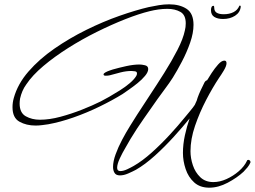

<svg xmlns="http://www.w3.org/2000/svg" viewBox="-20 -671 1181 890"><path d="M950 199Q907 199 880 174.5Q853 150 840.5 112.5Q828 75 828 38Q828 -2 837 -43.5Q846 -85 859 -122Q829 -85 786.5 -38Q744 9 698 50.5Q652 92 610 116Q595 124 574.5 133Q554 142 536 142Q518 142 511 130.5Q504 119 504 103Q504 77 516 44Q528 11 546 -23Q564 -57 583 -87.5Q602 -118 616 -140Q639 -176 672.5 -226.5Q706 -277 741 -332.5Q776 -388 802.5 -439.5Q829 -491 837 -530Q841 -545 841 -563Q841 -602 816 -616Q791 -630 756 -630Q735 -630 714 -627Q693 -624 673 -619Q624 -607 560.5 -582Q497 -557 428.5 -523Q360 -489 296 -448.5Q232 -408 181 -365Q130 -322 102 -280Q91 -265 84 -248.5Q77 -232 73 -214Q72 -208 71.5 -202Q71 -196 71 -191Q71 -148 99.5 -132Q128 -116 165 -116Q209 -116 259.5 -129.5Q310 -143 359.5 -162.5Q409 -182 447 -201Q463 -209 486.5 -222.5Q510 -236 535.5 -252Q561 -268 581.5 -285.5Q602 -303 611 -318Q613 -321 614 -324Q615 -327 615 -331Q615 -339 605.5 -340.5Q596 -342 590 -342Q565 -342 539.5 -335.5Q514 -329 489 -322Q485 -321 480 -320.5Q475 -320 470 -320Q460 -320 460 -326Q460 -331 469.5 -336Q479 -341 489.5 -344.5Q500 -348 503 -349Q531 -357 565 -364.5Q599 -372 627 -372Q637 -372 652 -368.5Q667 -365 667 -351Q667 -337 652.5 -319.5Q638 -302 617.5 -285.5Q597 -269 577.5 -255.5Q558 -242 548 -235Q501 -206 441.5 -177Q382 -148 320.5 -126.5Q259 -105 204 -95Q190 -93 175 -91Q160 -89 145 -89Q102 -89 70 -107Q38 -125 38 -174Q38 -196 44 -217Q62 -282 112 -339.5Q162 -397 232 -445.5Q302 -494 380 -532.5Q458 -571 533.5 -597.5Q609 -624 669 -638Q692 -643 716.5 -647Q741 -651 764 -651Q813 -651 845 -630Q877 -609 877 -556Q877 -518 861.5 -473.5Q846 -429 823.5 -386Q801 -343 781 -311Q765 -286 746.5 -261.5Q728 -237 711 -213Q679 -167 646.5 -121Q614 -75 585 -27Q577 -12 562 13Q547 38 535 64Q523 90 523 107Q523 122 538 122Q552 122 570 113.5Q588 105 600 98Q640 75 683.5 36Q727 -3 767 -46.5Q807 -90 836 -126Q845 -137 860.5 -155.5Q876 -174 883 -185Q885 -189 887.5 -195Q890 -201 892 -205Q893 -208 894 -211.5Q895 -215 896 -218Q902 -235 910 -252Q918 -269 926 -285Q928 -290 931.5 -294Q935 -298 940 -299Q947 -311 961 -332.5Q975 -354 991 -372Q1007 -390 1020 -390Q1030 -390 1030 -378Q1030 -365 1017 -343.5Q1004 -322 996 -311Q966 -266 935.5 -207.5Q905 -149 884 -87.5Q863 -26 863 30Q863 62 874 95Q885 128 908.5 150.5Q932 173 969 173Q999 173 1030 159Q1061 145 1087 122.5Q1113 100 1125 74Q1126 70 1131 70Q1134 70 1137.5 72.5Q1141 75 1141 80V82Q1136 94 1127 105Q1118 116 1109 125Q1079 153 1035.5 176Q992 199 950 199ZM1014 -583Q989 -583 973.5 -592.5Q958 -602 958 -624Q958 -632 960.5 -638Q963 -644 970 -644Q973 -644 973 -636Q973 -619 984.5 -612Q996 -605 1017 -605Q1043 -605 1062 -614.5Q1081 -624 1089 -643Q1089 -645 1092 -645Q1096 -645 1096 -640Q1093 -613 1069.5 -598Q1046 -583 1014 -583Z"/></svg>

Font: Sassy Frass
Style: Regular
Weight: 400
Designer: Robert E. Leuschke
Foundry: Robert E. Leuschke
Version: Version 1.010; ttfautohint (v1.8.3)